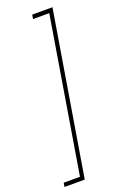

<svg xmlns="http://www.w3.org/2000/svg" viewBox="-172 -821 646 1009"><g transform="rotate(-20 151.0 -316.5)"><path d="M2.4 138.2 6.3 115.7H97.2L239.7 -747.6H148.9L152.8 -771H266.1L115.7 138.2Z"/></g></svg>

Font: Inter 18pt Thin
Style: Italic
Weight: 250
Italic angle: -9.3988°
Version: Version 4.001;git-66647c0bb